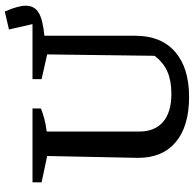

<svg xmlns="http://www.w3.org/2000/svg" viewBox="-24 -796 831 824"><g transform="rotate(-90 392.0 -384.5)"><path d="M754 -780Q766 -753 772.5 -730Q779 -707 779 -690Q779 -652 748 -634Q717 -616 650 -610V-219Q650 -109 581 -49Q512 11 388 11Q262 11 194 -46Q126 -103 126 -208L134 -598L21 -622V-661H338V-625Q318 -617 294.5 -610.5Q271 -604 239 -600V-203Q239 -136 280.5 -100.5Q322 -65 401 -65Q457 -65 496 -82Q535 -99 564 -137L570 -598L464 -622V-661H700L677 -762Z"/></g></svg>

Font: Piazzolla Thin SemiBold
Style: Regular
Weight: 600
Version: Version 2.005